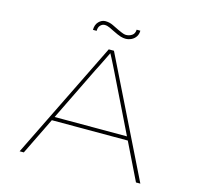

<svg xmlns="http://www.w3.org/2000/svg" viewBox="-119 -979 1142 1106"><g transform="rotate(15 451.5 -426.0)"><path d="M92 0 436 -700H467L812 0H786L510 -564Q503 -578 495.5 -593.5Q488 -609 480 -624.5Q472 -640 464.5 -655Q457 -670 449 -684H452Q445 -669 437.5 -654Q430 -639 422.5 -623.5Q415 -608 407.5 -593Q400 -578 392 -563L117 0ZM215 -221 226 -243H681L691 -221ZM512 -784Q500 -784 484 -788.5Q468 -793 430 -812Q424 -815 408.5 -822.5Q393 -830 378 -830Q364 -830 352.5 -818.5Q341 -807 341 -785H319Q319 -816 336.5 -834Q354 -852 376 -852Q400 -852 421 -842Q442 -832 460 -823Q484 -812 493.5 -809Q503 -806 510 -806Q529 -806 545 -816.5Q561 -827 562 -851H584Q584 -830 574 -815Q564 -800 547.5 -792Q531 -784 512 -784Z"/></g></svg>

Font: Lexend Zetta Thin
Style: Regular
Weight: 250
Version: Version 1.007